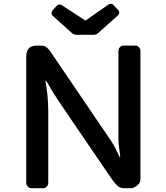

<svg xmlns="http://www.w3.org/2000/svg" viewBox="-20 -988 871 1008"><path d="M117.7 -688Q117.7 -748.5 170.4 -748.5H190.4Q210.4 -748.5 218.3 -743.7Q232.9 -734.9 245.6 -715.8L560.1 -252.9Q578.1 -226.6 588.4 -204.6L608.4 -162.6Q608.9 -161.6 610.1 -161.6Q611.3 -161.6 610.4 -174.3Q609.4 -187 605.5 -211.2Q601.6 -235.4 601.6 -259.3V-718.8Q601.6 -731.4 609.1 -740Q616.7 -748.5 627.4 -748.5H691.9Q702.1 -748.5 709.7 -740Q717.3 -731.4 717.3 -718.8V-48.8Q717.3 -29.3 705.1 -18.6Q684.6 0 668 0H638.2Q613.8 0 602.5 -7.8Q585.9 -20.5 561.5 -55.7Q282.7 -463.4 262.7 -496.1L222.2 -564Q221.2 -565.4 219.5 -565.4Q217.8 -565.4 219.2 -558.1Q220.7 -550.8 223.4 -533.4Q226.1 -516.1 228.5 -495.1Q233.4 -446.3 233.4 -404.3V-29.8Q233.4 -17.6 225.8 -8.8Q218.3 0 207.5 0H143.1Q132.8 0 125.2 -8.8Q117.7 -17.6 117.7 -29.8ZM382.3 -805.2Q367.7 -805.2 355.5 -816.4L258.8 -903.3Q250.5 -910.2 250.5 -918.9Q250.5 -927.7 257.3 -935.1L276.9 -956.5Q284.2 -964.4 291.7 -964.4Q299.3 -964.4 304.2 -960.9L428.7 -879.9L549.8 -964.4Q555.2 -968.3 562.5 -968.3Q569.8 -968.3 575.7 -961.9L601.6 -934.1Q606 -928.7 606 -920.9Q606 -913.1 599.6 -907.7L497.6 -816.4Q485.4 -805.2 471.7 -805.2Z"/></svg>

Font: Capriola
Style: Regular
Weight: 400
Designer: Viktoriya Grabowska
Foundry: Viktoriya Grabowska
Version: Version 1.007